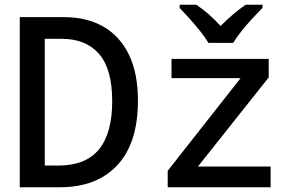

<svg xmlns="http://www.w3.org/2000/svg" viewBox="-20 -786 1240 806"><path d="M63 0V-714H250Q344 -714 413.5 -674.5Q483 -635 521 -557Q559 -479 559 -364Q559 -185 472.5 -92.5Q386 0 232 0ZM224 -91Q340 -91 395.5 -159Q451 -227 451 -361Q451 -497 395.5 -560Q340 -623 241 -623H168V-91ZM684 0V-69L990 -458H700V-539H1108V-461L811 -87H1116V0ZM855 -606Q842 -628 820.5 -655Q799 -682 775.5 -708Q752 -734 734 -753V-766H804Q856 -732 906 -677Q933 -704 959.5 -726.5Q986 -749 1011 -766H1082V-753Q1063 -734 1039 -708Q1015 -682 993.5 -655Q972 -628 959 -606Z"/></svg>

Font: Noto Sans Mono Medium
Style: Regular
Weight: 500
Designer: Monotype Design Team
Foundry: Monotype Imaging Inc.
Version: Version 2.014